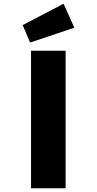

<svg xmlns="http://www.w3.org/2000/svg" viewBox="-20 -1013 520 1033"><path d="M147 0V-740H333V0ZM142 -784 102 -878 322 -993 380 -864Z"/></svg>

Font: Lexend Giga ExtraBold
Style: Regular
Weight: 800
Designer: Bonnie Shaver-Troup, Thomas Jockin
Foundry: Lexend
Version: Version 1.007